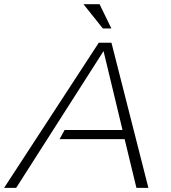

<svg xmlns="http://www.w3.org/2000/svg" viewBox="-72 -904 821 924"><path d="M5.9 0H-52.2L403.3 -698.2H464.4L642.1 0H584.5L527.8 -234.4H214.8L238.8 -278.3H517.6L426.3 -658.2ZM463.9 -767.1H422.9L329.6 -883.8H407.2Z"/></svg>

Font: Sansation Light
Style: Light Italic
Weight: 300
Designer: Bernd Montag
Version: Version 1.301